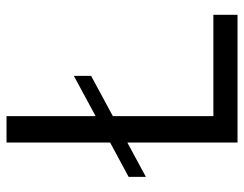

<svg xmlns="http://www.w3.org/2000/svg" viewBox="-99 -641 740 582"><g transform="rotate(-90 271.0 -350.0)"><path d="M210 -73.2H517.1V0H129.9V-334L25.9 -277.8V-330.1L129.9 -386.2V-700.2H210V-430.2L332 -496.1V-443.8L210 -377.9Z"/></g></svg>

Font: Montserrat-Arabic Light
Style: Regular
Weight: 300
Designer: Mohamed Gaber
Foundry: Kief Type Foundry
Version: Version 5.008;PS 005.008;hotconv 1.0.88;makeotf.lib2.5.64775